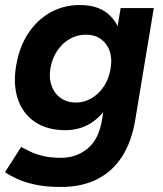

<svg xmlns="http://www.w3.org/2000/svg" viewBox="-31 -532 647 764"><path d="M210 212Q152 212 108.5 202.5Q65 193 35.5 179Q6 165 -11 153L53 53Q67 60 88 70.5Q109 81 139.5 88.5Q170 96 212 96Q272 96 316.5 60Q361 24 374 -50L449 -500H581L507 -54Q493 31 455 90.5Q417 150 356 181Q295 212 210 212ZM229 -14Q157 -14 108.5 -46.5Q60 -79 40 -138Q20 -197 34 -275Q47 -348 82.5 -401Q118 -454 170.5 -483Q223 -512 287 -512Q356 -512 397 -478.5Q438 -445 451.5 -387Q465 -329 451 -252Q439 -179 408 -125.5Q377 -72 332 -43Q287 -14 229 -14ZM271 -124Q305 -124 334 -141.5Q363 -159 382.5 -188.5Q402 -218 409 -258Q416 -298 405.5 -328.5Q395 -359 370.5 -376.5Q346 -394 311 -394Q276 -394 246.5 -377Q217 -360 197 -330.5Q177 -301 170 -262Q163 -223 174 -191.5Q185 -160 210.5 -142Q236 -124 271 -124Z"/></svg>

Font: Figtree
Style: Bold Italic
Weight: 700
Italic angle: -9.5°
Foundry: Erik Kennedy
Version: Version 2.001;gftools[0.9.30]